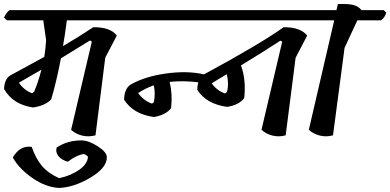

<svg xmlns="http://www.w3.org/2000/svg" viewBox="-20 -671 1921 945"><path d="M700 -621 712 -609Q705 -583 687 -571H309Q300 -499 290 -444Q373 -493 439 -537Q523 -538 555 -496L498 -387L450 -5Q417 4 385 -3.5Q353 -11 330 -32L432 -466L423 -472Q346 -424 280 -384Q256 -261 232 -182Q203 -151 143 -142Q44 -156 0 -233Q2 -283 31 -300Q144 -361 198 -391Q204 -429 207 -473L193 -571H14L0 -584Q10 -609 27 -621ZM138 -212 148 -219Q168 -267 184 -328Q112 -286 73 -264Q98 -227 138 -212Z M380 20Q416 20 461 49Q506 78 506 103Q506 155 425.5 203Q345 251 271 254Q206 251 140 205.5Q74 160 43 104Q79 43 136 52Q156 109 186 145Q216 181 271 206Q328 194 369.5 165Q411 136 413 100Q401 88 390 87Q354 94 314 125Q282 116 267 96.5Q252 77 259 55Q312 20 380 20Z M1637 -621 1649 -609Q1642 -583 1623 -571H572L559 -584Q569 -610 586 -621ZM1369 -466 1360 -471Q1288 -423 1166 -349Q1192 -279 1182 -188Q1156 -154 1098 -145Q995 -159 951 -229Q951 -248 956 -266Q884 -275 815 -268Q830 -205 822 -139Q798 -106 738 -95Q636 -109 591 -180Q591 -230 620 -253Q690 -294 795.5 -309Q901 -324 984 -305Q1258 -453 1376 -537Q1458 -538 1492 -496L1435 -387L1386 -5Q1354 4 1322 -3.5Q1290 -11 1267 -32ZM728 -161 737 -168Q746 -208 737 -251Q696 -237 660 -213Q686 -176 728 -161ZM1088 -211 1097 -218Q1108 -259 1096 -306L1022 -261Q1047 -225 1088 -211Z M1869 -621 1881 -609Q1874 -583 1855 -571H1739L1676 -436L1619 -5Q1587 4 1555 -3.5Q1523 -11 1500 -32L1625 -571H1508L1495 -584Q1505 -610 1522 -621H1636L1643 -651Q1693 -653 1719 -646.5Q1745 -640 1759 -621Z"/></svg>

Font: Tillana Medium
Style: Regular
Weight: 500
Designer: Lipi Raval (Devanagari, Latin), Jonny Pinhorn (Latin)
Foundry: Indian Type Foundry
Version: Version 2.003;PS 1.0;hotconv 1.0.79;makeotf.lib2.5.61930; tt